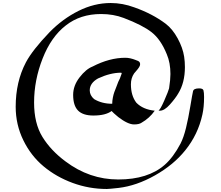

<svg xmlns="http://www.w3.org/2000/svg" viewBox="-20 -1104 1465 1273"><path d="M688 149Q571 149 462 109Q353 69 269 -1Q185 -71 134.5 -174.5Q84 -278 84 -396Q84 -562 152 -691Q195 -772 309 -891Q395 -979 500 -1031.5Q605 -1084 714 -1084Q793 -1084 871 -1055Q990 -1013 1078 -947Q1124 -912 1158 -849.5Q1192 -787 1201 -728Q1206 -695 1206 -659Q1206 -555 1161 -483Q1143 -452 1106.5 -411Q1070 -370 1040 -370Q1034 -370 1031 -373Q1041 -373 1069 -437Q1097 -501 1101 -518Q1110 -577 1110 -613Q1110 -688 1086 -744Q1046 -843 985 -890.5Q924 -938 800 -985Q732 -1011 650 -1011Q512 -1011 416 -935Q319 -860 262.5 -716Q206 -572 206 -424Q206 -286 261.5 -196Q317 -106 414 -34Q573 86 764 86Q961 86 1072 -11Q1129 -61 1177 -152Q1198 -193 1213.5 -257Q1229 -321 1242 -400Q1255 -479 1260 -500Q1265 -518 1300 -518Q1325 -518 1329 -505Q1333 -490 1333 -461Q1333 -394 1322 -345Q1293 -212 1208 -107Q1131 -11 1008 58.5Q885 128 766 142Q703 149 688 149ZM869 -279Q828 -279 764 -328Q728 -358 720 -368Q680 -338 599 -338Q530 -338 497.5 -371Q465 -404 465 -475Q465 -536 507.5 -591Q550 -646 594 -663Q706 -721 811 -721Q842 -721 880 -706Q882 -705 886 -703.5Q890 -702 891.5 -701.5Q893 -701 896 -699.5Q899 -698 900 -697Q901 -696 903 -694.5Q905 -693 905.5 -691.5Q906 -690 907 -688Q908 -686 908.5 -683.5Q909 -681 909 -678Q909 -669 902 -658Q895 -647 883 -633.5Q871 -620 869 -617Q848 -586 848 -545Q848 -470 884 -423Q928 -378 1006 -370Q971 -320 918 -290Q902 -279 869 -279ZM724 -416Q724 -436 728.5 -458Q733 -480 738 -493.5Q743 -507 752 -529.5Q761 -552 764 -561Q775 -580 787 -617Q787 -622 782 -622Q712 -622 630 -584Q575 -553 575 -505Q575 -472 604 -447Q655 -416 724 -416Z"/></svg>

Font: Joscelyn
Style: Regular
Weight: 400
Designer: Peter S. Baker
Version: Version 1.012